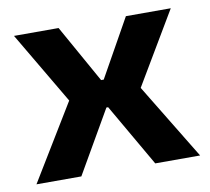

<svg xmlns="http://www.w3.org/2000/svg" viewBox="-62 -563 692 632"><g transform="rotate(-10 284.5 -247.0)"><path d="M547 -494 404 -253 558 0H408L262 -253L397 -494ZM172 -494 307 -253 161 0H11L165 -253L23 -494ZM363 -301V-209H208V-301Z"/></g></svg>

Font: Exo 2
Style: Bold
Weight: 700
Designer: Natanael Gama
Foundry: Natanael Gama
Version: Version 2.010